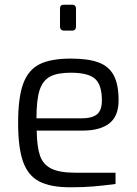

<svg xmlns="http://www.w3.org/2000/svg" viewBox="-20 -790 581 816"><path d="M57 -268Q57 -375 78.5 -434Q100 -493 148 -517Q196 -541 281 -541Q354 -541 398 -525Q442 -509 463 -470.5Q484 -432 484 -364Q484 -296 444.5 -265.5Q405 -235 332 -235H136Q137 -166 150 -128.5Q163 -91 198 -73.5Q233 -56 299 -56H471V-8Q417 -1 375 2.5Q333 6 280 6Q194 6 146.5 -19Q99 -44 78 -103Q57 -162 57 -268ZM325 -287Q371 -287 392 -304Q413 -321 413 -363Q413 -430 383.5 -455.5Q354 -481 281 -481Q223 -481 192 -464Q161 -447 148 -406Q135 -365 135 -287ZM235 -676V-754Q235 -770 251 -770H288Q295 -770 299 -765.5Q303 -761 303 -754V-676Q303 -669 299 -664.5Q295 -660 288 -660H251Q244 -660 239.5 -664.5Q235 -669 235 -676Z"/></svg>

Font: Exo
Style: Regular
Weight: 400
Designer: Natanael Gama
Foundry: Natanael Gama
Version: Version 1.500; ttfautohint (v1.6)